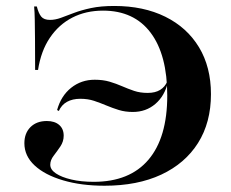

<svg xmlns="http://www.w3.org/2000/svg" viewBox="-20 -602 762 634"><path d="M325 11.3Q248.4 11.3 188.3 -6.5Q128.2 -24.2 94.4 -55.6Q60.5 -87.1 60.5 -129Q60.5 -162.1 80.6 -182.3Q100.8 -202.4 134.7 -202.4Q160.5 -202.4 175.4 -189.5Q190.3 -176.6 190.3 -154Q190.3 -134.7 179.4 -118.5Q168.5 -102.4 157.3 -87.9Q146 -73.4 146 -58.1Q146 -41.9 164.5 -29.4Q183.1 -16.9 215.3 -9.3Q247.6 -1.6 289.5 -1.6Q408.1 -1.6 470.2 -74.6Q532.3 -147.6 532.3 -286.3Q532.3 -421 477.4 -494Q422.6 -566.9 320.2 -566.9Q263.7 -566.9 219 -544Q174.2 -521 144.8 -477.4Q115.3 -433.9 105.6 -371H96Q96 -433.9 95.6 -473Q95.2 -512.1 94.8 -537.1Q94.4 -562.1 92.7 -580.6H101.6Q107.3 -558.1 116.1 -547.2Q125 -536.3 145.2 -536.3Q162.1 -536.3 181 -543.1Q200 -550 224.2 -559.3Q248.4 -568.5 280.6 -575.4Q312.9 -582.3 357.3 -582.3Q454 -582.3 525.8 -546.8Q597.6 -511.3 637.1 -446Q676.6 -380.6 676.6 -291.1Q676.6 -197.6 633.9 -129.8Q591.1 -62.1 512.5 -25.4Q433.9 11.3 325 11.3ZM292.7 -338.7Q320.2 -338.7 341.9 -332.3Q363.7 -325.8 383.1 -317.3Q402.4 -308.9 422.6 -302Q442.7 -295.2 467.7 -295.2Q492.7 -295.2 508.9 -305.2Q525 -315.3 532.3 -333.1L534.7 -331.5Q524.2 -285.5 493.1 -258.9Q462.1 -232.3 418.5 -232.3Q393.5 -232.3 372.6 -238.7Q351.6 -245.2 331.5 -253.6Q311.3 -262.1 290.7 -269Q270.2 -275.8 245.2 -275.8Q219.4 -275.8 201.2 -265.7Q183.1 -255.6 174.2 -235.5L168.5 -238.7Q181.5 -285.5 214.9 -312.1Q248.4 -338.7 292.7 -338.7Z"/></svg>

Font: Playfair 144pt SemiExpanded ExtraBold
Style: Regular
Weight: 800
Width: 6
Designer: Claus Eggers Sørensen
Foundry: Claus Eggers Sørensen
Version: Version 2.203